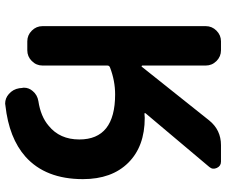

<svg xmlns="http://www.w3.org/2000/svg" viewBox="-85 -710 858 728"><g transform="rotate(90 344.0 -346.0)"><path d="M228.5 -457Q228.5 -455.1 230.5 -454.1Q232.4 -453.1 233.4 -455.1L436.5 -710Q472.7 -754.9 530.3 -754.9H592.8Q609.4 -754.9 616.7 -739.3Q624 -723.6 613.3 -710.9L410.2 -469.7Q408.2 -467.8 409.2 -465.8Q410.2 -463.9 412.1 -464.8Q419.9 -464.8 426.8 -465.8Q535.2 -465.8 597.2 -403.3Q659.2 -340.8 659.2 -231.4Q659.2 -89.8 574.2 -13.7Q503.9 48.8 379.9 62.5Q376 63.5 373 63.5Q352.5 63.5 336.9 49.8Q318.4 34.2 314.5 9.8L313.5 -1Q312.5 -3.9 312.5 -7.8Q312.5 -26.4 325.2 -41Q339.8 -58.6 363.3 -62.5Q421.9 -71.3 457 -101.6Q508.8 -143.6 508.8 -217.8Q508.8 -353.5 337.9 -353.5Q286.1 -353.5 235.4 -334Q228.5 -331.1 228.5 -324.2V-78.1Q228.5 -54.7 211.4 -37.6Q194.3 -20.5 170.9 -20.5H136.7Q113.3 -20.5 96.2 -37.6Q79.1 -54.7 79.1 -78.1V-697.3Q79.1 -720.7 96.2 -737.8Q113.3 -754.9 136.7 -754.9H170.9Q194.3 -754.9 211.4 -737.8Q228.5 -720.7 228.5 -697.3Z"/></g></svg>

Font: Gen Jyuu Gothic P Bold
Style: Bold
Weight: 700
Designer: [Source Han Sans]
Ryoko NISHIZUKA  (kana & ideographs); Paul D. Hunt (Latin, Greek & Cyrillic); Wenlong ZHANG  (bopomofo
Version: Version 1.002.20150607